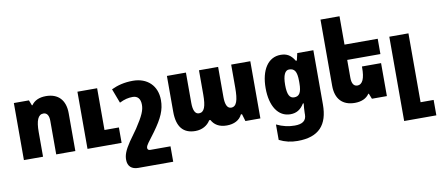

<svg xmlns="http://www.w3.org/2000/svg" viewBox="-83 -1095 3843 1680"><g transform="rotate(-10 1838.5 -254.5)"><path d="M55 0H225V-219C225 -321 246 -372 293 -372C326 -372 342 -344 342 -298V0H512V-336C512 -453 450 -518 341 -518C282 -518 238 -498 212 -460H207L189 -507H55ZM620 0H923V-137H795V-508H620Z M1339 241V104H1160C1142 104 1135 95 1135 82C1135 70 1144 55 1153 42L1218 -45C1296 -153 1327 -222 1327 -309C1327 -437 1242 -518 1114 -518C1038 -518 977 -502 922 -476L970 -349C1014 -371 1050 -379 1087 -379C1131 -379 1156 -352 1156 -297C1156 -250 1137 -203 1069 -100L997 1C948 74 936 113 936 153C936 211 971 241 1029 241Z M1578 10C1637 10 1686 -18 1712 -62H1723C1746 -19 1788 10 1857 10C1921 10 1971 -15 1994 -64H2004L2023 0H2156V-508H1986V-304C1986 -190 1969 -137 1921 -137C1887 -137 1870 -173 1870 -239V-508H1700V-293C1700 -188 1683 -137 1635 -137C1601 -137 1584 -173 1584 -239V-508H1415V-189C1415 -57 1469 10 1578 10Z M2444 251C2633 251 2716 156 2716 -25V-507H2573L2558 -443H2549C2516 -498 2479 -517 2426 -517C2314 -517 2247 -413 2247 -252C2247 -93 2313 10 2422 10C2475 10 2514 -13 2545 -64H2552C2549 -38 2546 -3 2546 21V34C2546 92 2507 114 2442 114C2389 114 2337 103 2281 76V213C2332 239 2384 251 2444 251ZM2480 -130C2439 -130 2420 -165 2420 -250C2420 -338 2442 -378 2477 -378C2525 -378 2546 -349 2546 -262V-246C2546 -157 2523 -130 2480 -130Z M3280 -293H3110V-282C3110 -188 3089 -136 3042 -136C3009 -136 2993 -165 2993 -213V-372H3288V-508H2993V-760H2824V-172C2824 -55 2885 10 2995 10C3053 10 3098 -10 3123 -48H3128L3147 0H3280Z M3391 241H3677V104H3561V-508H3391Z"/></g></svg>

Font: Noto Sans Armenian Condensed Black
Style: Regular
Weight: 900
Width: 3
Designer: Monotype Design Team
Foundry: Monotype Imaging Inc.
Version: Version 2.008